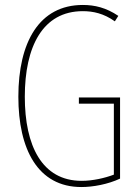

<svg xmlns="http://www.w3.org/2000/svg" viewBox="-20 -744 560 774"><path d="M298 -351V-326H439V-40C402 -26 354 -15 309 -15C149 -15 80 -157 80 -354C80 -556 152 -699 314 -699C355 -699 398 -690 443 -658L457 -680C408 -713 362 -724 314 -724C138 -724 54 -574 54 -354C54 -143 132 10 308 10C355 10 415 -1 464 -24V-351Z"/></svg>

Font: Noto Sans Malayalam ExtraCondensed Thin
Style: Regular
Weight: 100
Width: 2
Designer: Jelle Bosma - Monotype Design Team
Foundry: Monotype Imaging Inc.
Version: Version 2.104